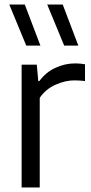

<svg xmlns="http://www.w3.org/2000/svg" viewBox="-20 -828 402 848"><path d="M75.5 0V-542.5H142.5L149 -470H154Q182 -508.5 224.2 -528.2Q266.5 -548 312.5 -548Q335.5 -548 355.5 -544V-470Q344 -471.5 332.5 -472.2Q321 -473 308.5 -473Q268.5 -473 225.5 -454Q182.5 -435 155.5 -396V0ZM263.5 -626.5 188.5 -808H257L326 -626.5ZM96 -626.5 21 -808H89.5L158.5 -626.5Z"/></svg>

Font: Encode Sans
Style: Regular
Weight: 400
Designer: Multiple Designers
Foundry: Impallari Type
Version: Version 3.002; ttfautohint (v1.8.3) -l 8 -r 50 -G 200 -x 14 